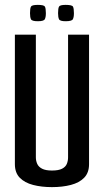

<svg xmlns="http://www.w3.org/2000/svg" viewBox="-20 -762 426 787"><path d="M193 5Q150 5 115.5 -4Q81 -13 61 -33.5Q41 -54 41 -89V-620H127V-117Q127 -103 132.5 -90.5Q138 -78 152.5 -70.5Q167 -63 193 -63Q220 -63 234.5 -70.5Q249 -78 254 -90.5Q259 -103 259 -117V-620H345V-89Q345 -54 325 -33.5Q305 -13 270.5 -4Q236 5 193 5ZM249 -675Q226 -675 222 -683Q218 -691 218 -708Q218 -728 222 -735Q226 -742 249 -742Q275 -742 279 -735Q283 -728 283 -708Q283 -691 278.5 -683Q274 -675 249 -675ZM135 -675Q111 -675 107 -683Q103 -691 103 -708Q103 -728 107 -735Q111 -742 135 -742Q160 -742 164 -735Q168 -728 168 -708Q168 -691 163.5 -683Q159 -675 135 -675Z"/></svg>

Font: Smooch Sans Thin SemiBold
Style: Regular
Weight: 600
Version: Version 1.010